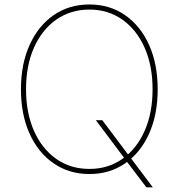

<svg xmlns="http://www.w3.org/2000/svg" viewBox="-20 -757 787 846"><path d="M402.3 -227.5H430.7L547.9 -71.3L552.7 -65.4L653.3 68.4H625L532.2 -53.7L528.3 -59.6ZM374 9.8Q284.2 9.8 216.1 -37.4Q147.9 -84.5 110.1 -168.7Q72.3 -252.9 72.3 -363.3Q72.3 -474.6 110.4 -558.8Q148.4 -643.1 216.3 -690.2Q284.2 -737.3 374 -737.3Q463.4 -737.3 531.2 -690.2Q599.1 -643.1 637 -558.8Q674.8 -474.6 674.8 -363.3Q674.8 -252.4 637 -168.2Q599.1 -84 531.2 -37.1Q463.4 9.8 374 9.8ZM374 -12.7Q456.5 -12.7 519.3 -56.9Q582 -101.1 617.2 -180.2Q652.3 -259.3 652.3 -363.3Q652.3 -467.8 617.2 -546.9Q582 -626 519.3 -670.4Q456.5 -714.8 374 -714.8Q291.5 -714.8 228.5 -670.9Q165.5 -627 130.1 -547.9Q94.7 -468.8 94.7 -363.3Q94.7 -259.8 129.6 -180.7Q164.6 -101.6 227.5 -57.1Q290.5 -12.7 374 -12.7Z"/></svg>

Font: Inter Tight Thin
Style: Regular
Weight: 250
Designer: Rasmus Andersson
Foundry: rsms
Version: Version 3.004